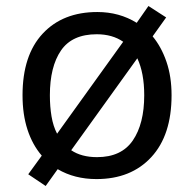

<svg xmlns="http://www.w3.org/2000/svg" viewBox="-20 -586 645 639"><path d="M551 -269Q551 -136 483.5 -63Q416 10 301 10Q228 10 172 -23L132 33L74 -6L119 -68Q88 -104 71.5 -154.5Q55 -205 55 -269Q55 -402 122 -474Q189 -546 304 -546Q377 -546 435 -510L474 -566L533 -528L488 -465Q517 -430 534 -380.5Q551 -331 551 -269ZM146 -269Q146 -231 151.5 -198.5Q157 -166 170 -141L390 -447Q354 -472 302 -472Q220 -472 183 -418Q146 -364 146 -269ZM460 -269Q460 -343 437 -392L217 -86Q251 -63 303 -63Q384 -63 422 -118.5Q460 -174 460 -269Z"/></svg>

Font: Noto Sans Nag Mundari
Style: Regular
Weight: 400
Designer: Muthu Nedumaran
Version: Version 1.000; ttfautohint (v1.8.4.7-5d5b)